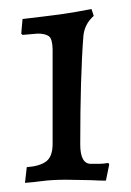

<svg xmlns="http://www.w3.org/2000/svg" viewBox="-20 -748 289 424"><path d="M157.2 -429.2Q157.2 -386.2 180.7 -386.2H198.2Q208.5 -386.2 219.2 -388.2L221.2 -384.8L213.9 -349.1Q197.8 -349.1 182.1 -350.1L126 -351.1Q95.2 -351.1 72.8 -348.1Q50.8 -345.2 35.2 -344.2L39.1 -378.9Q67.9 -380.9 82 -391.6Q96.2 -402.3 96.2 -430.2V-639.2Q95.7 -662.1 87.9 -668Q80.1 -673.8 63 -673.8L29.8 -670.9L26.9 -673.8L29.8 -706.1Q35.6 -707 74.7 -711.4Q113.8 -715.8 147.5 -721.7Q181.2 -728 182.1 -728L187 -712.9Q166.5 -694.8 164.1 -668Q157.2 -578.1 157.2 -429.2Z"/></svg>

Font: Alegreya-Regular
Style: Regular
Weight: 400
Designer: Juan Pablo del Peral
Foundry: Juan Pablo del Peral
Version: Version 1.003